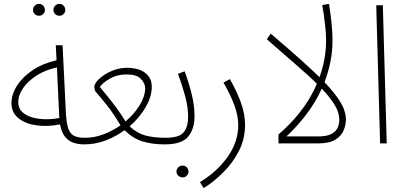

<svg xmlns="http://www.w3.org/2000/svg" viewBox="-20 -738 2086 988"><path d="M286 -657Q273 -657 264 -665.5Q255 -674 255 -687Q255 -700 264 -709Q273 -718 286 -718Q298 -718 307 -709Q316 -700 316 -687Q316 -674 307 -665.5Q298 -657 286 -657ZM181 -657Q168 -657 159 -665.5Q150 -674 150 -687Q150 -700 159 -709Q168 -718 181 -718Q193 -718 202 -709Q211 -700 211 -687Q211 -674 202 -665.5Q193 -657 181 -657Z M414 5Q385 5 359.5 -3Q334 -11 315.5 -33Q297 -55 289 -98Q225 -85 167.5 -93Q110 -101 74.5 -130Q39 -159 39 -207Q39 -253 68 -298Q97 -343 149 -377.5Q201 -412 271 -428L267 -505H302L319 -157Q322 -106 331 -78Q340 -50 360.5 -39.5Q381 -29 418 -29Q438 -29 438 -12Q438 5 414 5ZM74 -212Q74 -181 94 -162Q114 -143 145.5 -134Q177 -125 214 -124.5Q251 -124 286 -131L285 -135L273 -391Q215 -379 170 -350.5Q125 -322 99.5 -285.5Q74 -249 74 -212Z M413 5 418 -29Q466 -29 513 -47Q560 -65 600 -93Q567 -150 530.5 -196Q494 -242 472 -266Q470 -268 467.5 -277Q465 -286 465 -290Q465 -308 489.5 -331.5Q514 -355 552.5 -372Q591 -389 633 -389Q692 -389 726.5 -363.5Q761 -338 761 -291Q761 -241 729.5 -186.5Q698 -132 647 -88Q684 -53 727.5 -41Q771 -29 833 -29Q853 -29 853 -12Q853 5 828 5Q761 5 711.5 -11Q662 -27 621 -68Q576 -35 522.5 -15Q469 5 413 5ZM494 -290Q527 -251 561.5 -206.5Q596 -162 626 -113Q671 -151 699 -197Q727 -243 727 -284Q727 -309 705 -332Q683 -355 631 -355Q583 -355 545.5 -333.5Q508 -312 494 -290Z M920 175Q907 175 897.5 166Q888 157 888 145Q888 132 897.5 123Q907 114 920 114Q932 114 941 123Q950 132 950 145Q950 157 941 166Q932 175 920 175Z M828 5 833 -29Q902 -29 925 -57Q948 -85 948 -136Q948 -185 934 -238.5Q920 -292 896 -358L930 -371Q953 -309 967 -251Q981 -193 981 -140Q981 -74 948 -34.5Q915 5 828 5Z M1028 230 1009 199Q1097 146 1151.5 69Q1206 -8 1206 -94Q1206 -141 1186.5 -195Q1167 -249 1130 -313L1163 -331Q1202 -262 1221.5 -205Q1241 -148 1241 -95Q1241 -23 1209.5 38.5Q1178 100 1129.5 148.5Q1081 197 1028 230Z M1622 -296Q1573 -345 1504.5 -404Q1436 -463 1353 -536L1373 -565Q1460 -491 1525 -433Q1590 -375 1636 -329Z M1760 -121Q1760 -96 1748.5 -67.5Q1737 -39 1706 -19.5Q1675 0 1615 0H1413V-46Q1536 -152 1597 -277Q1658 -402 1658 -529Q1658 -560 1654.5 -594.5Q1651 -629 1646.5 -660.5Q1642 -692 1638 -712L1673 -718Q1676 -699 1680.5 -666Q1685 -633 1688 -596.5Q1691 -560 1691 -529Q1691 -473 1680 -419Q1669 -365 1650 -315Q1706 -256 1733 -210.5Q1760 -165 1760 -121ZM1454 -36H1618Q1662 -36 1685.5 -48.5Q1709 -61 1717.5 -81Q1726 -101 1726 -121Q1726 -159 1702.5 -197.5Q1679 -236 1636 -282Q1604 -212 1557 -150Q1510 -88 1454 -36Z M1936 0 1916 -711H1950L1970 0Z"/></svg>

Font: Noto Sans Arabic Cond ExtLt
Style: Regular
Weight: 200
Width: 3
Designer: Monotype Design Team, Nadine Chahine, Nizar Qandah and Khaled Hosny
Foundry: Monotype Imaging Inc.
Version: Version 2.012; ttfautohint (v1.8.4.7-5d5b)